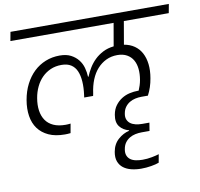

<svg xmlns="http://www.w3.org/2000/svg" viewBox="-97 -843 1193 1145"><g transform="rotate(-10 499.5 -270.5)"><path d="M40 -740H999L989 -686H717L693 -547Q729 -541 755.5 -522.5Q782 -504 797.5 -475Q813 -446 817.5 -407.5Q822 -369 814 -323Q805 -268 781 -223H742Q723 -223 704.5 -219Q686 -215 670 -205.5Q654 -196 642.5 -180.5Q631 -165 627 -142Q623 -121 629 -106Q635 -91 647.5 -81.5Q660 -72 678.5 -67.5Q697 -63 719 -63H762L754 -14H707Q687 -14 668 -10Q649 -6 633 3.5Q617 13 605.5 28.5Q594 44 590 68Q586 90 592 105.5Q598 121 611 130.5Q624 140 643 144Q662 148 684 148Q713 148 741 142.5Q769 137 784 132L775 182Q757 189 727 194Q697 199 667 199Q635 199 607 192Q579 185 559.5 170Q540 155 531 131Q522 107 528 73Q536 27 567 -0.5Q598 -28 634 -36L635 -39Q599 -48 579 -74Q559 -100 567 -145Q573 -178 589.5 -200Q606 -222 628 -236Q650 -250 676 -256Q702 -262 728 -262H732Q738 -276 743 -291.5Q748 -307 751 -324Q757 -359 754 -389.5Q751 -420 738 -443Q725 -466 701 -479.5Q677 -493 643 -493Q606 -493 575.5 -478.5Q545 -464 521.5 -438Q498 -412 483 -375Q468 -338 462 -293L459 -278H405L407 -293Q413 -337 410.5 -374Q408 -411 396.5 -437.5Q385 -464 362.5 -478.5Q340 -493 305 -493Q268 -493 238.5 -480Q209 -467 186.5 -444.5Q164 -422 149 -390.5Q134 -359 128 -323Q121 -282 126 -248Q131 -214 148 -189Q165 -164 195 -150.5Q225 -137 268 -137Q275 -137 282.5 -137.5Q290 -138 298 -139L288 -83Q278 -82 270 -81.5Q262 -81 254 -81Q196 -81 156 -99.5Q116 -118 92.5 -150Q69 -182 62 -226.5Q55 -271 64 -323Q73 -375 94.5 -417Q116 -459 147 -488.5Q178 -518 218 -534Q258 -550 304 -550Q344 -550 371 -536Q398 -522 415.5 -500Q433 -478 440.5 -450.5Q448 -423 449 -396H452Q462 -421 477.5 -446.5Q493 -472 514.5 -493Q536 -514 565 -529Q594 -544 631 -548L655 -686H30Z"/></g></svg>

Font: SVN-Poppins Light
Style: Italic
Weight: 300
Italic angle: -10°
Designer: Ninad Kale (Devanagari), Jonny Pinhorn (Latin)
Foundry: Indian Type Foundry
Version: Version 3.002 2017; ttfautohint (v1.8.3)